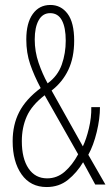

<svg xmlns="http://www.w3.org/2000/svg" viewBox="-20 -744 445 774"><path d="M183 -724Q226 -724 252.5 -688.5Q279 -653 279 -580Q279 -512 255.5 -462.5Q232 -413 188 -379L314 -154Q328 -183 338.5 -227Q349 -271 348 -312H383Q383 -266 370 -212Q357 -158 336 -120L405 0H364L315 -90Q290 -48 254 -19Q218 10 168 10Q103 10 67 -41Q31 -92 31 -175Q31 -241 57.5 -292.5Q84 -344 144 -389Q117 -440 101.5 -485.5Q86 -531 86 -585Q86 -651 112 -687.5Q138 -724 183 -724ZM182 -691Q152 -691 136 -662.5Q120 -634 120 -585Q120 -536 135.5 -491Q151 -446 172 -408Q213 -438 229 -483.5Q245 -529 245 -580Q245 -633 229.5 -662Q214 -691 182 -691ZM160 -360Q108 -320 88 -275Q68 -230 68 -175Q68 -105 95 -65Q122 -25 170 -25Q210 -25 241 -52Q272 -79 295 -122Z"/></svg>

Font: Noto Sans Arabic UI XCn XLt
Style: Regular
Weight: 200
Width: 2
Designer: Monotype Design Team, Nadine Chahine and Nizar Qandah
Foundry: Monotype Imaging Inc.
Version: Version 2.010; ttfautohint (v1.8.4.7-5d5b)